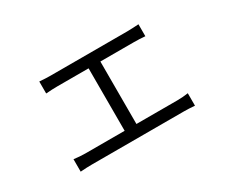

<svg xmlns="http://www.w3.org/2000/svg" viewBox="-89 -755 1178 1001"><g transform="rotate(-30 500.0 -254.5)"><path d="M157 -72V3C181 1 205 0 226 0H780C795 0 825 1 845 3V-72C825 -69 803 -67 780 -67H533V-443H733C756 -443 782 -442 802 -440V-512C783 -511 758 -509 733 -509H272C257 -509 227 -510 205 -512V-440C226 -442 258 -443 273 -443H462V-67H226C205 -67 180 -69 157 -72Z"/></g></svg>

Font: ChiuKong Gothic CL Normal
Style: Regular
Weight: 350
Designer: Ryoko NISHIZUKA 西塚涼子 (kana, bopomofo & ideographs); Paul D. Hunt (Latin, Greek & Cyrillic); Sandoll Communications 산돌커뮤니
Foundry: Adobe
Version: Version 1.300